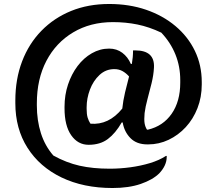

<svg xmlns="http://www.w3.org/2000/svg" viewBox="-20 -763 1090 964"><path d="M425 -36Q371 -36 337.5 -84Q304 -132 304 -219V-227Q304 -286 321.5 -338.5Q339 -391 369.5 -431.5Q400 -472 441 -495.5Q482 -519 528 -519Q566 -519 594 -498Q622 -477 637 -442H642Q648 -476 648 -510H659Q758 -510 753 -423Q751 -386 741 -345Q731 -304 720.5 -265.5Q710 -227 706 -195Q703 -162 706 -144Q709 -126 718 -112H723Q799 -130 842 -192Q885 -254 885 -348V-361Q885 -429 861 -489Q837 -549 790 -599Q729 -628 670 -640Q611 -652 547 -652Q434 -652 347.5 -600.5Q261 -549 213 -457.5Q165 -366 165 -244V-234Q165 -158 185.5 -94Q206 -30 248 18Q313 54 379.5 69Q446 84 531 84Q582 84 634 77Q686 70 732.5 56Q779 42 813 20H817V25Q817 68 779 108Q746 140 686.5 160.5Q627 181 545 181Q399 181 289 128Q179 75 118 -21Q57 -117 57 -245V-258Q57 -366 91 -455Q125 -544 188 -608.5Q251 -673 337 -708Q423 -743 528 -743Q629 -743 713.5 -714Q798 -685 861 -632Q924 -579 958.5 -507.5Q993 -436 993 -351V-339Q993 -275 971.5 -220Q950 -165 912.5 -124.5Q875 -84 826.5 -61Q778 -38 724 -38H720Q666 -38 635 -69.5Q604 -101 596 -148H591Q560 -94 521.5 -65Q483 -36 425 -36ZM434 -142Q526 -134 594 -218Q598 -257 608 -299.5Q618 -342 628 -379Q613 -396 595 -406Q577 -416 554 -416Q511 -416 479.5 -386.5Q448 -357 431.5 -313Q415 -269 415 -225V-216Q415 -189 420 -172.5Q425 -156 434 -142Z"/></svg>

Font: Recursive Sn Csl St SmB
Style: Regular
Weight: 600
Version: Version 1.079;hotconv 1.0.112;makeotfexe 2.5.65598; ttfautoh